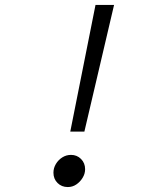

<svg xmlns="http://www.w3.org/2000/svg" viewBox="-20 -747 640 776"><path d="M264 -215 366 -727H441L321 -215ZM254 9Q229 9 212.5 -7.5Q196 -24 196 -49Q196 -68 206 -84.5Q216 -101 232 -111Q248 -121 267 -121Q291 -121 307.5 -104.5Q324 -88 324 -63Q324 -45 314 -28.5Q304 -12 288.5 -1.5Q273 9 254 9Z"/></svg>

Font: Red Hat Mono
Style: Italic
Weight: 400
Italic angle: -12°
Monospace: yes
Designer: Pentagram, MCKL
Foundry: MCKL
Version: Version 1.030